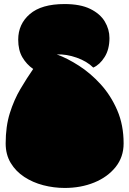

<svg xmlns="http://www.w3.org/2000/svg" viewBox="-20 -751 639 949"><path d="M299 -731Q377 -731 426 -707Q475 -683 498 -644.5Q521 -606 521 -563Q521 -507 497 -469Q473 -431 441 -417Q410 -448 359 -466Q308 -484 261 -482Q313 -463 370.5 -426Q428 -389 478 -334Q528 -279 559.5 -206Q591 -133 591 -42Q591 25 551.5 74.5Q512 124 446 151Q380 178 300 178Q246 178 194 164.5Q142 151 100 123.5Q58 96 33 54.5Q8 13 8 -42Q8 -126 28.5 -191.5Q49 -257 80.5 -310.5Q112 -364 144 -410Q111 -433 90.5 -468Q70 -503 70 -555Q70 -632 127.5 -681.5Q185 -731 299 -731Z"/></svg>

Font: Oi
Style: Regular
Weight: 400
Designer: Kostas Bartsokas, Mohamad Dakak
Foundry: Foundry5
Version: Version 4.000